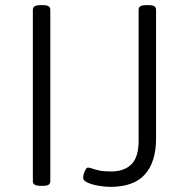

<svg xmlns="http://www.w3.org/2000/svg" viewBox="-20 -722 725 748"><path d="M138 2Q122 2 115 -2.5Q108 -7 108 -16V-684Q108 -693 115 -697.5Q122 -702 138 -702H146Q163 -702 169.5 -697.5Q176 -693 176 -684V-16Q176 -7 169.5 -2.5Q163 2 146 2ZM410 6Q391 6 366 2Q341 -2 322.5 -10Q304 -18 304 -29Q304 -32 305 -38.5Q306 -45 309 -52Q312 -59 315 -64Q318 -69 323 -69Q330 -69 340.5 -65Q351 -61 368 -57.5Q385 -54 413 -54Q464 -54 492 -82Q520 -110 520 -173V-684Q520 -693 527 -697.5Q534 -702 550 -702H558Q575 -702 581.5 -697.5Q588 -693 588 -684V-183Q588 -91 544.5 -42.5Q501 6 410 6Z"/></svg>

Font: Asap Light
Style: Regular
Weight: 300
Designer: Pablo Cosgaya
Foundry: Omnibus-Type
Version: Version 3.001